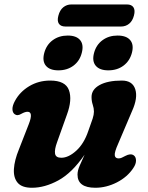

<svg xmlns="http://www.w3.org/2000/svg" viewBox="-20 -850 682 883"><path d="M594.5 -136Q605 -129 605.5 -112.5Q606 -96 593 -77Q566 -36 517.5 -11.2Q469 13.5 418.5 13.5Q336.5 13.5 336.5 -47Q336.5 -65.5 346.5 -88.2Q356.5 -111 369 -138.5Q311 -54.5 248.5 -20.5Q186 13.5 127 13.5Q80.5 13.5 61 -9.8Q41.5 -33 44 -73Q46.5 -113 67 -163L112.5 -279.5Q134.5 -336 106.5 -336Q95 -336 78 -326.5Q59.5 -315 46.5 -325.5Q37.5 -333 37.2 -348.5Q37 -364 48.5 -385.5Q71 -427.5 114.2 -453.5Q157.5 -479.5 211 -479.5Q281 -479.5 297 -435.5Q313 -391.5 288 -323.5L242.5 -196Q230 -162 233.2 -143.2Q236.5 -124.5 262 -124.5Q295 -124.5 330.8 -157Q366.5 -189.5 386 -247.5Q400 -285.5 406 -304.2Q412 -323 412 -336.5Q412 -352.5 406.5 -368.5Q401 -384.5 401 -404Q401 -438.5 438.2 -459Q475.5 -479.5 540.5 -479.5Q589 -479.5 602 -439.8Q615 -400 587 -338.5L523 -188Q506 -150 507.8 -135.8Q509.5 -121.5 525.5 -121.5Q532.5 -121.5 539.5 -124.5Q546.5 -127.5 556.5 -133Q580 -145.5 594.5 -136ZM248.5 -526.5Q208.5 -526.5 191 -547.8Q173.5 -569 183.5 -606.5Q193.5 -644 222.5 -665.2Q251.5 -686.5 291.5 -686.5Q331.5 -686.5 348.8 -665.2Q366 -644 356 -606.5Q346.5 -569.5 317.8 -548Q289 -526.5 248.5 -526.5ZM478 -526.5Q438 -526.5 420.2 -547.8Q402.5 -569 412.5 -606.5Q422.5 -644 451.5 -665.2Q480.5 -686.5 520.5 -686.5Q561.5 -686.5 579 -665.2Q596.5 -644 586.5 -606.5Q576.5 -569.5 547.8 -548Q519 -526.5 478 -526.5ZM248.5 -778Q255 -803.5 271 -816.5Q287 -829.5 308 -829.5H564Q585 -829.5 593.8 -816.2Q602.5 -803 596 -778.5Q589.5 -753.5 573.8 -740.8Q558 -728 536.5 -728H281Q259.5 -728 250.8 -741Q242 -754 248.5 -778Z"/></svg>

Font: Fraunces 9pt SuperSoft
Style: Bold Italic
Weight: 700
Italic angle: -16°
Version: Version 1.000;[b76b70a41]